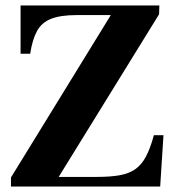

<svg xmlns="http://www.w3.org/2000/svg" viewBox="-20 -680 636 700"><path d="M20 0V-33L384 -625H259Q201 -625 166.5 -611.5Q132 -598 115 -567Q98 -536 90 -484H55V-660H561L560 -628L194 -35H331Q382 -35 416 -41Q450 -47 473 -63Q496 -79 512 -109Q528 -139 541 -187H576L564 0Z"/></svg>

Font: Frank Ruhl Libre
Style: Bold
Weight: 700
Designer: Yanek Iontef
Foundry: Fontef
Version: Version 6.004